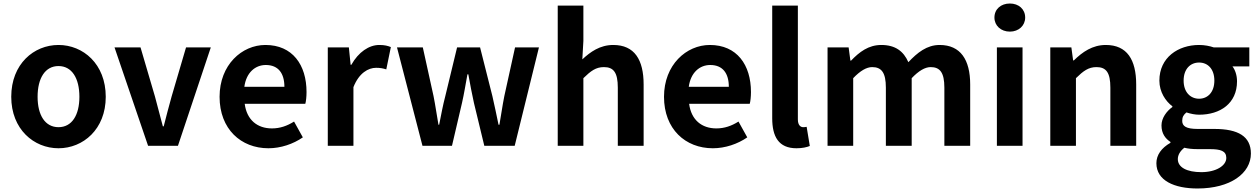

<svg xmlns="http://www.w3.org/2000/svg" viewBox="-20 -830 7158 1093"><path d="M313 14C453 14 582 -94 582 -279C582 -466 453 -574 313 -574C173 -574 44 -466 44 -279C44 -94 173 14 313 14ZM313 -106C237 -106 194 -174 194 -279C194 -385 237 -454 313 -454C389 -454 432 -385 432 -279C432 -174 389 -106 313 -106Z M823 0H993L1180 -560H1039L957 -281C942 -226 926 -168 912 -111H907C892 -168 876 -226 862 -281L780 -560H632Z M1508 14C1578 14 1649 -10 1704 -48L1654 -138C1614 -113 1574 -99 1528 -99C1445 -99 1385 -147 1373 -239H1718C1722 -252 1725 -279 1725 -306C1725 -461 1645 -574 1491 -574C1357 -574 1230 -461 1230 -279C1230 -95 1352 14 1508 14ZM1371 -336C1382 -418 1434 -460 1493 -460C1565 -460 1599 -412 1599 -336Z M1846 0H1992V-334C2024 -415 2077 -444 2121 -444C2144 -444 2160 -441 2179 -435L2205 -562C2188 -569 2170 -574 2139 -574C2081 -574 2021 -534 1980 -461H1976L1966 -560H1846Z M2385 0H2553L2610 -244C2622 -296 2630 -348 2641 -407H2646C2657 -348 2666 -297 2678 -244L2737 0H2910L3048 -560H2912L2851 -283C2840 -229 2833 -175 2823 -120H2818C2806 -175 2796 -229 2783 -283L2713 -560H2582L2515 -283C2501 -230 2491 -175 2480 -120H2476C2466 -175 2459 -229 2448 -283L2387 -560H2240Z M3155 0H3301V-385C3343 -426 3372 -448 3418 -448C3473 -448 3497 -417 3497 -331V0H3644V-349C3644 -490 3592 -574 3471 -574C3395 -574 3340 -534 3295 -492L3301 -597V-798H3155Z M4038 14C4108 14 4179 -10 4234 -48L4184 -138C4144 -113 4104 -99 4058 -99C3975 -99 3915 -147 3903 -239H4248C4252 -252 4255 -279 4255 -306C4255 -461 4175 -574 4021 -574C3887 -574 3760 -461 3760 -279C3760 -95 3882 14 4038 14ZM3901 -336C3912 -418 3964 -460 4023 -460C4095 -460 4129 -412 4129 -336Z M4514 14C4548 14 4573 8 4590 1L4572 -108C4562 -106 4558 -106 4552 -106C4538 -106 4522 -117 4522 -150V-798H4376V-157C4376 -53 4412 14 4514 14Z M4691 0H4837V-385C4877 -427 4913 -448 4945 -448C4998 -448 5023 -417 5023 -331V0H5170V-385C5210 -427 5246 -448 5278 -448C5331 -448 5356 -417 5356 -331V0H5503V-349C5503 -490 5448 -574 5329 -574C5256 -574 5202 -530 5151 -476C5124 -538 5077 -574 4997 -574C4924 -574 4872 -534 4825 -485H4821L4811 -560H4691Z M5655 0H5801V-560H5655ZM5729 -650C5779 -650 5816 -684 5816 -730C5816 -778 5779 -810 5729 -810C5678 -810 5641 -778 5641 -730C5641 -684 5678 -650 5729 -650Z M5959 0H6105V-385C6147 -426 6176 -448 6222 -448C6277 -448 6301 -417 6301 -331V0H6448V-349C6448 -490 6396 -574 6275 -574C6199 -574 6142 -534 6093 -486H6089L6079 -560H5959Z M6797 243C6984 243 7101 157 7101 44C7101 -54 7028 -96 6893 -96H6798C6732 -96 6710 -112 6710 -142C6710 -164 6718 -177 6734 -190C6758 -182 6784 -177 6806 -177C6926 -177 7022 -241 7022 -367C7022 -402 7011 -433 6996 -452H7092V-560H6890C6867 -568 6837 -574 6806 -574C6687 -574 6580 -503 6580 -371C6580 -306 6616 -253 6654 -225V-221C6621 -197 6592 -158 6592 -116C6592 -70 6614 -41 6643 -22V-17C6592 12 6563 52 6563 99C6563 198 6665 243 6797 243ZM6806 -268C6757 -268 6718 -305 6718 -371C6718 -437 6756 -474 6806 -474C6856 -474 6893 -437 6893 -371C6893 -305 6855 -268 6806 -268ZM6819 150C6737 150 6685 123 6685 76C6685 53 6697 31 6722 11C6742 16 6766 19 6800 19H6868C6928 19 6961 29 6961 69C6961 113 6903 150 6819 150Z"/></svg>

Font: Source Han Sans Old Style Bold
Style: Regular
Weight: 700
Designer: Ryoko NISHIZUKA (kana & ideographs); Paul D. Hunt (Latin, Greek & Cyrillic); Wenlong ZHANG (bopomofo); Sandoll Communica
Foundry: Adobe Systems Incorporated
Version: Version 1.004;PS 1.004;hotconv 1.0.81;makeotf.lib2.5.63406